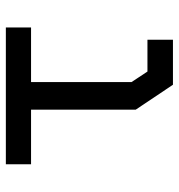

<svg xmlns="http://www.w3.org/2000/svg" viewBox="2 -598 597 640"><g transform="rotate(90 300.0 -278.5)"><path d="M113 -557V-472H219L254 -419V-84H72V0H528V-84H346V-433L263 -557Z"/></g></svg>

Font: Kode Mono Medium
Style: Regular
Weight: 500
Monospace: yes
Designer: Isa Ozler
Foundry: Kadena LLC
Version: Version 1.206;gftools[0.9.28]